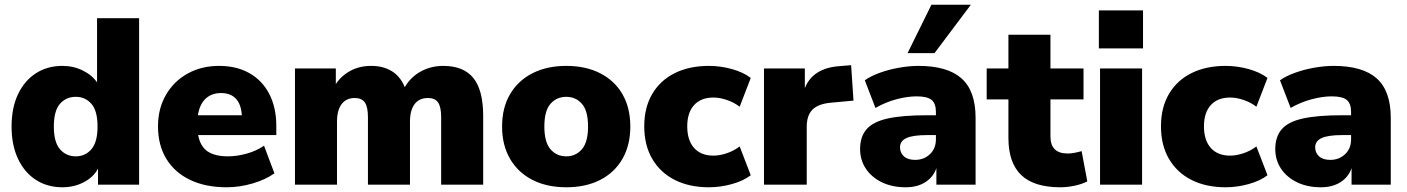

<svg xmlns="http://www.w3.org/2000/svg" viewBox="-20 -782 5958 813"><path d="M244 11Q181 11 132.5 -20Q84 -51 56.5 -109Q29 -167 29 -246Q29 -326 56.5 -383.5Q84 -441 132.5 -472Q181 -503 244 -503Q291 -503 330.5 -483.5Q370 -464 391 -433V-705H569V0H395V-68Q376 -32 335 -10.5Q294 11 244 11ZM301 -120Q341 -120 367 -150Q393 -180 393 -246Q393 -313 367 -342.5Q341 -372 301 -372Q260 -372 234 -342.5Q208 -313 208 -246Q208 -180 234 -150Q260 -120 301 -120Z M940 11Q850 11 784.5 -20.5Q719 -52 684 -110Q649 -168 649 -247Q649 -322 682.5 -380Q716 -438 774.5 -470.5Q833 -503 908 -503Q982 -503 1036.5 -472Q1091 -441 1120.5 -383.5Q1150 -326 1150 -249V-210H819Q828 -162 859 -141Q890 -120 945 -120Q983 -120 1024.5 -131.5Q1066 -143 1098 -165L1142 -48Q1104 -21 1049 -5Q994 11 940 11ZM916 -388Q876 -388 850.5 -364Q825 -340 818 -294H1004Q1001 -341 978.5 -364.5Q956 -388 916 -388Z M1229 0V-492H1402V-426Q1425 -461 1463.5 -482Q1502 -503 1552 -503Q1602 -503 1638.5 -481Q1675 -459 1694 -413Q1719 -456 1762 -479.5Q1805 -503 1857 -503Q1943 -503 1984.5 -451.5Q2026 -400 2026 -291V0H1848V-286Q1848 -329 1835 -348Q1822 -367 1792 -367Q1755 -367 1735.5 -341Q1716 -315 1716 -267V0H1538V-286Q1538 -329 1525 -348Q1512 -367 1482 -367Q1446 -367 1426.5 -341Q1407 -315 1407 -267V0Z M2378 11Q2296 11 2235 -20Q2174 -51 2140 -109Q2106 -167 2106 -246Q2106 -326 2140 -383.5Q2174 -441 2235 -472Q2296 -503 2378 -503Q2460 -503 2521 -472Q2582 -441 2615.5 -383.5Q2649 -326 2649 -246Q2649 -167 2615.5 -109Q2582 -51 2521 -20Q2460 11 2378 11ZM2378 -120Q2418 -120 2444 -150Q2470 -180 2470 -246Q2470 -313 2444 -342.5Q2418 -372 2378 -372Q2337 -372 2311 -342.5Q2285 -313 2285 -246Q2285 -180 2311 -150Q2337 -120 2378 -120Z M2982 11Q2899 11 2837.5 -20Q2776 -51 2742 -109Q2708 -167 2708 -247Q2708 -327 2742 -384.5Q2776 -442 2837.5 -472.5Q2899 -503 2982 -503Q3031 -503 3079.5 -489.5Q3128 -476 3159 -452L3112 -330Q3089 -348 3058.5 -358.5Q3028 -369 3001 -369Q2948 -369 2919 -337Q2890 -305 2890 -247Q2890 -188 2919 -155.5Q2948 -123 3001 -123Q3028 -123 3058.5 -133.5Q3089 -144 3112 -162L3159 -40Q3128 -16 3079 -2.5Q3030 11 2982 11Z M3215 0V-492H3388V-409Q3422 -494 3535 -502L3584 -506L3594 -356L3497 -347Q3444 -342 3420 -317.5Q3396 -293 3396 -245V0Z M3815 11Q3758 11 3714.5 -10Q3671 -31 3646.5 -67.5Q3622 -104 3622 -151Q3622 -204 3650 -235.5Q3678 -267 3740 -280.5Q3802 -294 3905 -294H3943V-308Q3943 -344 3924.5 -359Q3906 -374 3861 -374Q3823 -374 3777 -362Q3731 -350 3687 -325L3642 -442Q3667 -460 3706 -474Q3745 -488 3788 -495.5Q3831 -503 3869 -503Q3992 -503 4051.5 -450Q4111 -397 4111 -283V0H3945V-70Q3932 -32 3898 -10.5Q3864 11 3815 11ZM3855 -105Q3892 -105 3917.5 -129Q3943 -153 3943 -192V-210H3905Q3846 -210 3818.5 -197.5Q3791 -185 3791 -158Q3791 -135 3807.5 -120Q3824 -105 3855 -105ZM3823 -557 3924 -762H4091L3937 -557Z M4470 11Q4358 11 4304 -41Q4250 -93 4250 -198V-361H4158V-492H4250V-635H4428V-492H4568V-361H4428V-204Q4428 -132 4501 -132Q4513 -132 4527.5 -134.5Q4542 -137 4560 -142L4584 -14Q4561 -2 4530 4.5Q4499 11 4470 11Z M4633 -577V-738H4820V-577ZM4638 0V-492H4816V0Z M5170 11Q5087 11 5025.5 -20Q4964 -51 4930 -109Q4896 -167 4896 -247Q4896 -327 4930 -384.5Q4964 -442 5025.5 -472.5Q5087 -503 5170 -503Q5219 -503 5267.5 -489.5Q5316 -476 5347 -452L5300 -330Q5277 -348 5246.5 -358.5Q5216 -369 5189 -369Q5136 -369 5107 -337Q5078 -305 5078 -247Q5078 -188 5107 -155.5Q5136 -123 5189 -123Q5216 -123 5246.5 -133.5Q5277 -144 5300 -162L5347 -40Q5316 -16 5267 -2.5Q5218 11 5170 11Z M5573 11Q5516 11 5472.5 -10Q5429 -31 5404.5 -67.5Q5380 -104 5380 -151Q5380 -204 5408 -235.5Q5436 -267 5498 -280.5Q5560 -294 5663 -294H5701V-308Q5701 -344 5682.5 -359Q5664 -374 5619 -374Q5581 -374 5535 -362Q5489 -350 5445 -325L5400 -442Q5425 -460 5464 -474Q5503 -488 5546 -495.5Q5589 -503 5627 -503Q5750 -503 5809.5 -450Q5869 -397 5869 -283V0H5703V-70Q5690 -32 5656 -10.5Q5622 11 5573 11ZM5613 -105Q5650 -105 5675.5 -129Q5701 -153 5701 -192V-210H5663Q5604 -210 5576.5 -197.5Q5549 -185 5549 -158Q5549 -135 5565.5 -120Q5582 -105 5613 -105Z"/></svg>

Font: Nunito Sans Black
Style: Regular
Weight: 900
Designer: Vernon Adams
Foundry: Vernon Adams
Version: Version 3.006; ttfautohint (v1.8.3)